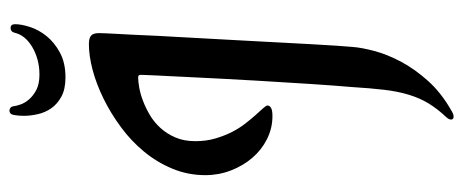

<svg xmlns="http://www.w3.org/2000/svg" viewBox="-302 -600 965 400"><g transform="rotate(-90 180.0 -400.5)"><path d="M310.5 -676.8Q310.5 -673.8 310.1 -662.6Q309.6 -651.4 308.8 -636.2Q308.1 -621.1 307.1 -604.5Q306.2 -587.9 305.7 -573.2Q305.7 -569.8 304.7 -552Q303.7 -534.2 302.2 -506.8Q300.8 -479.5 298.8 -444.8Q296.9 -410.2 294.9 -373.5Q293 -336.9 291 -300.5Q289.1 -264.2 287.4 -233.6Q285.6 -203.1 284.2 -180.4Q282.7 -157.7 281.7 -147.9Q280.3 -128.9 273.2 -102.3Q266.1 -75.7 251 -47.1Q235.8 -18.6 210.9 9.3Q186 37.1 147.9 58.6Q145.5 60.1 142.3 61.3Q139.2 62.5 136.7 62.5Q130.4 62.5 130.4 57.1Q130.4 52.7 135.7 46.9Q152.8 28.8 164.1 10.3Q175.3 -8.3 182.1 -30.8Q189 -53.2 192.4 -82Q195.8 -110.8 198.2 -149.9Q201.2 -184.6 204.6 -236.3Q207.5 -280.3 211.4 -346.7Q215.3 -413.1 219.7 -504.9Q220.2 -516.6 220.9 -529.8Q221.7 -543 222.2 -554.9Q222.7 -566.9 223.1 -576.2Q223.6 -585.4 223.6 -589.4Q223.6 -594.7 218.3 -594.7Q210.4 -594.7 197.5 -592.5Q184.6 -590.3 169.7 -584.7Q154.8 -579.1 139.9 -570.3Q125 -561.5 112.8 -548.1Q100.6 -534.7 93 -516.8Q85.4 -499 85.4 -475.6Q85.4 -452.6 91.1 -433.6Q96.7 -414.6 104.7 -398.9Q112.8 -383.3 122.6 -370.8Q132.3 -358.4 140.4 -349.4Q148.4 -340.3 154.1 -334.2Q159.7 -328.1 159.7 -325.2Q159.7 -320.8 154.8 -317.9Q149.9 -314.9 137.7 -314.9Q112.3 -314.9 89.8 -326.2Q67.4 -337.4 50.8 -356.7Q34.2 -376 24.4 -401.4Q14.6 -426.8 14.6 -454.6Q14.6 -491.2 28.1 -523.4Q41.5 -555.7 63.7 -582.5Q85.9 -609.4 114.7 -630.6Q143.6 -651.9 173.8 -666.7Q204.1 -681.6 233.6 -689.5Q263.2 -697.3 287.6 -697.3Q300.3 -697.3 305.4 -692.6Q310.5 -688 310.5 -676.8ZM329.1 -851.1Q329.1 -837.9 323.2 -819.8Q317.4 -801.8 304.2 -785.4Q291 -769 269.8 -757.6Q248.5 -746.1 218.3 -746.1Q193.8 -746.1 178.2 -754.6Q162.6 -763.2 153.8 -775.9Q145 -788.6 141.6 -804Q138.2 -819.3 138.2 -832.5Q138.2 -844.2 139.9 -853.5Q141.6 -862.8 149.4 -862.8Q152.3 -862.8 155 -860.6Q157.7 -858.4 158.2 -854Q158.7 -848.6 161.9 -839.6Q165 -830.6 172.6 -821.8Q180.2 -813 192.6 -806.6Q205.1 -800.3 224.1 -800.3Q240.7 -800.3 255.6 -804.4Q270.5 -808.6 282.2 -815.7Q293.9 -822.8 301.3 -831.8Q308.6 -840.8 311 -851.1Q313 -860.4 321.3 -860.4Q329.1 -860.4 329.1 -851.1Z"/></g></svg>

Font: Engagement
Style: Regular
Weight: 400
Designer: Astigmatic (AOETI)
Foundry: Astigmatic (AOETI)
Version: Version 1.000